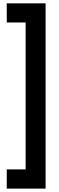

<svg xmlns="http://www.w3.org/2000/svg" viewBox="-20 -927 350 1137"><path d="M250 -907.2V189.9H20V76.2H131.8V-793.9H20V-907.2Z"/></svg>

Font: Sinkin Sans 600 SemiBold
Style: Regular
Weight: 600
Designer: Keith Bates
Foundry: K-Type
Version: Sinkin Sans (version 1.0)  by Keith Bates   •   © 2014   www